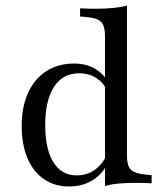

<svg xmlns="http://www.w3.org/2000/svg" viewBox="-20 -653 582 684"><path d="M225.8 11.3Q174.2 11.3 136.3 -14.9Q98.4 -41.1 77.8 -89.5Q57.3 -137.9 57.3 -204Q57.3 -272.6 80.2 -322.6Q103.2 -372.6 145.2 -399.6Q187.1 -426.6 243.5 -426.6Q290.3 -426.6 322.6 -405.6Q354.8 -384.7 368.5 -353.2L358.9 -332.3Q350 -357.3 323.8 -374.6Q297.6 -391.9 262.1 -391.9Q204 -391.9 172.6 -344Q141.1 -296 141.1 -206.5Q141.1 -121.8 170.2 -75Q199.2 -28.2 253.2 -28.2Q291.9 -28.2 321 -50.4Q350 -72.6 362.1 -108.9L369.4 -88.7Q356.5 -44.4 318.1 -16.5Q279.8 11.3 225.8 11.3ZM354 0V-206.5H432.3V-98.4Q432.3 -62.9 445.6 -49.2Q458.9 -35.5 494.4 -31.5L520.2 -29V0Q504.8 -0.8 491.9 -1.2Q479 -1.6 465.3 -1.6Q432.3 -1.6 404 0.8Q375.8 3.2 354 9.7ZM354 -206.5V-525Q354 -560.5 340.7 -574.6Q327.4 -588.7 291.1 -591.9L265.3 -594.4V-623.4Q281.5 -622.6 294.4 -622.2Q307.3 -621.8 321 -621.8Q354 -621.8 382.3 -624.6Q410.5 -627.4 432.3 -633.1V-623.4V-206.5Z"/></svg>

Font: Playfair 5pt SemiExpanded Light
Style: Regular
Weight: 400
Version: Version 2.203